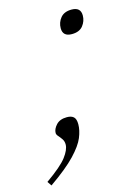

<svg xmlns="http://www.w3.org/2000/svg" viewBox="-165 -576 556 798"><g transform="rotate(-15 113.0 -177.0)"><path d="M224.5 -519Q263.5 -519 263.5 -483.5Q263.5 -459 248 -439.5Q232.5 -420 200 -420Q161 -420 161 -455.5Q161 -480.5 176.8 -499.8Q192.5 -519 224.5 -519ZM-57.5 147Q10 99.5 33 69Q56 38.5 56 16Q56 2 49 -8Q42 -18 35 -25.8Q28 -33.5 28 -40.5Q28 -57.5 43.8 -74.8Q59.5 -92 90 -92Q109 -92 118.8 -83Q128.5 -74 128.5 -51.5Q128.5 -25.5 116 5Q103.5 35.5 66.2 74.8Q29 114 -45 165.5Z"/></g></svg>

Font: Newsreader Caption ExtraLight
Style: Italic
Weight: 275
Italic angle: -17°
Designer: Hugues Gentile
Foundry: Production Type
Version: Version 1.001